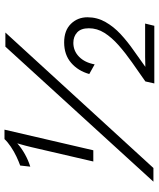

<svg xmlns="http://www.w3.org/2000/svg" viewBox="54 -758 708 856"><g transform="rotate(-90 408.0 -330.0)"><path d="M116 -268 180 -544Q183 -557 186.5 -570Q190 -583 193 -593.5Q196 -604 197 -607Q177 -589 149.5 -573.5Q122 -558 93 -549L98 -594Q115 -600 137.5 -610.5Q160 -621 181.5 -635.5Q203 -650 216 -664H258L166 -268ZM26 0 628 -660H691L87 0ZM464 4 473 -36Q516 -66 558 -95.5Q600 -125 634.5 -155.5Q669 -186 689.5 -218.5Q710 -251 710 -288Q710 -323 691.5 -340Q673 -357 645 -357Q609 -357 583 -331.5Q557 -306 549 -262L506 -286Q520 -336 556 -367Q592 -398 647 -398Q700 -398 729.5 -368Q759 -338 759 -294Q759 -251 738 -214Q717 -177 683.5 -146Q650 -115 611 -88Q572 -61 538 -36Q548 -36 561 -36.5Q574 -37 582 -37H731L721 4Z"/></g></svg>

Font: Kantumruy Pro Light
Style: Italic
Weight: 300
Italic angle: -13°
Version: Version 1.002